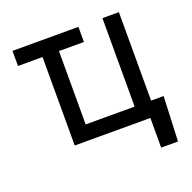

<svg xmlns="http://www.w3.org/2000/svg" viewBox="-122 -651 923 924"><g transform="rotate(-20 339.5 -189.0)"><path d="M374.3 -453H36.6V-530.4H374.3ZM636 151.9H549.7V0H521.4V-77.3H645.7ZM581.5 0H162.3V-530.4H246.5V-77.3H497.2V-530.4H581.5Z"/></g></svg>

Font: Pretendard Variable
Style: Regular
Weight: 400
Designer: Base glyphs from Inter by Rasmus Andersson; Hangul glyphs from Noto Sans CJK(Source Han Sans) by Jang Soo-young and Kang
Foundry: Kil Hyung-jin
Version: Version 1.100;FEAKit 1.0